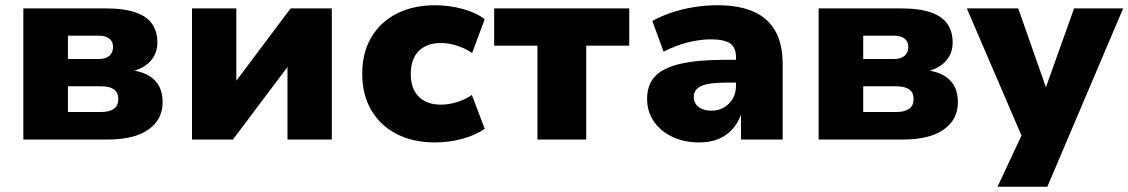

<svg xmlns="http://www.w3.org/2000/svg" viewBox="-20 -532 4302 732"><path d="M69 0V-500H381Q454 -500 497.5 -484.5Q541 -469 560.5 -440Q580 -411 580 -370Q580 -329 555 -300.5Q530 -272 484 -260V-264Q526 -258 551.5 -241Q577 -224 588.5 -199.5Q600 -175 600 -142Q600 -77 546.5 -38.5Q493 0 389 0ZM239 -105H366Q397 -105 414 -117Q431 -129 431 -154Q431 -180 414 -191.5Q397 -203 366 -203H239ZM239 -307H356Q382 -307 396.5 -319Q411 -331 411 -353Q411 -374 396.5 -385Q382 -396 356 -396H239Z M712 0V-500H881V-211H871L1088 -500H1245V0H1076V-290H1086L868 0Z M1638 11Q1555 11 1492.5 -21Q1430 -53 1395.5 -112Q1361 -171 1361 -251Q1361 -331 1395.5 -389.5Q1430 -448 1492.5 -480Q1555 -512 1639 -512Q1694 -512 1745.5 -497.5Q1797 -483 1828 -459L1780 -330Q1755 -347 1723.5 -357.5Q1692 -368 1661 -368Q1607 -368 1576.5 -337.5Q1546 -307 1546 -250Q1546 -194 1576.5 -163.5Q1607 -133 1661 -133Q1691 -133 1723 -143Q1755 -153 1779 -170L1828 -41Q1796 -18 1745 -3.5Q1694 11 1638 11Z M2029 0V-358H1864V-500H2379V-358H2215V0Z M2645 11Q2588 11 2543 -10.5Q2498 -32 2472.5 -69.5Q2447 -107 2447 -155Q2447 -208 2477 -240.5Q2507 -273 2573 -288.5Q2639 -304 2745 -304H2807V-217H2752Q2720 -217 2696.5 -214.5Q2673 -212 2657 -205.5Q2641 -199 2633 -188.5Q2625 -178 2625 -163Q2625 -139 2643 -124.5Q2661 -110 2693 -110Q2718 -110 2739.5 -122Q2761 -134 2773.5 -155.5Q2786 -177 2786 -206V-313Q2786 -352 2763 -367Q2740 -382 2689 -382Q2651 -382 2605 -371Q2559 -360 2510 -335L2467 -452Q2501 -471 2541.5 -484.5Q2582 -498 2626.5 -505Q2671 -512 2715 -512Q2796 -512 2851 -488.5Q2906 -465 2935 -415.5Q2964 -366 2964 -286V0H2805V-95Q2793 -62 2771.5 -38.5Q2750 -15 2719 -2Q2688 11 2645 11Z M3101 0V-500H3413Q3486 -500 3529.5 -484.5Q3573 -469 3592.5 -440Q3612 -411 3612 -370Q3612 -329 3587 -300.5Q3562 -272 3516 -260V-264Q3558 -258 3583.5 -241Q3609 -224 3620.5 -199.5Q3632 -175 3632 -142Q3632 -77 3578.5 -38.5Q3525 0 3421 0ZM3271 -105H3398Q3429 -105 3446 -117Q3463 -129 3463 -154Q3463 -180 3446 -191.5Q3429 -203 3398 -203H3271ZM3271 -307H3388Q3414 -307 3428.5 -319Q3443 -331 3443 -353Q3443 -374 3428.5 -385Q3414 -396 3388 -396H3271Z M3783 180 3893 -55V28L3666 -500H3862L3974 -181H3961L4075 -500H4262L3973 180Z"/></svg>

Font: Nunito Sans 9pt Black
Style: Regular
Weight: 900
Version: Version 3.101;gftools[0.9.27]